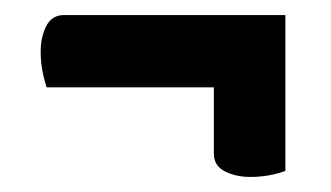

<svg xmlns="http://www.w3.org/2000/svg" viewBox="-20 -338 440 255"><path d="M42 -222Q34 -246 34 -269Q34 -289 41.5 -303.5Q49 -318 65 -318H359V-222ZM313 -103Q293 -103 278.5 -110.5Q264 -118 264 -134V-318H359V-111Q337 -103 313 -103Z"/></svg>

Font: Yanone Kaffeesatz SemiBold
Style: Regular
Weight: 600
Designer: Yanone (Cyrillic: Daniel Pouzeot, Huerta Tipografica, and Cyreal)
Foundry: Yanone
Version: Version 2.003